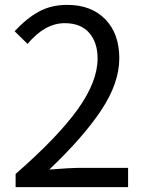

<svg xmlns="http://www.w3.org/2000/svg" viewBox="-20 -767 595 787"><path d="M44 0V-54Q218 -206 299 -319.5Q380 -433 380 -527Q380 -593 345.5 -632.5Q311 -672 245 -672Q164 -672 93 -587L40 -639Q89 -692 139.5 -719.5Q190 -747 256 -747Q354 -747 411.5 -688Q469 -629 469 -528Q469 -427 395.5 -316Q322 -205 182 -72Q271 -79 302 -79H505V0Z"/></svg>

Font: Swei Fan Sans CJK TC
Style: Regular
Weight: 400
Version: Version 2.130